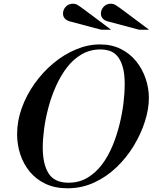

<svg xmlns="http://www.w3.org/2000/svg" viewBox="-20 -1002 822 1033"><path d="M343 11Q276 11 225 -13Q174 -37 140 -78.5Q106 -120 89 -172Q72 -224 72 -280Q72 -351 97 -420.5Q122 -490 166 -552Q210 -614 267 -661.5Q324 -709 388.5 -736Q453 -763 518 -763Q581 -763 630 -738.5Q679 -714 712.5 -672.5Q746 -631 763.5 -579.5Q781 -528 781 -475Q781 -416 760 -349.5Q739 -283 700.5 -219Q662 -155 608 -103Q554 -51 487 -20Q420 11 343 11ZM349 -19Q406 -19 451 -46Q496 -73 529.5 -118Q563 -163 586 -219Q609 -275 623.5 -334.5Q638 -394 644.5 -449Q651 -504 651 -547Q651 -606 640 -643Q629 -680 611 -700.5Q593 -721 569.5 -728.5Q546 -736 520 -736Q465 -736 420 -710Q375 -684 341 -640Q307 -596 282 -540.5Q257 -485 241 -425.5Q225 -366 217.5 -310Q210 -254 210 -208Q210 -119 241.5 -69Q273 -19 349 -19ZM729 -842 563 -886Q543 -891 533 -902Q523 -913 523 -929Q523 -950 538 -966Q553 -982 577 -982Q590 -982 602.5 -974.5Q615 -967 643 -946L782 -842ZM525 -842 359 -886Q339 -891 329 -902Q319 -913 319 -929Q319 -950 334 -966Q349 -982 373 -982Q386 -982 398.5 -974.5Q411 -967 439 -946L578 -842Z"/></svg>

Font: Libre Bodoni
Style: Italic
Weight: 400
Italic angle: -13°
Designer: Pablo Impallari, Rodrigo Fuenzalida
Foundry: Impallari Type
Version: Version 2.005;gftools[0.9.23]